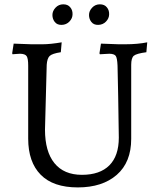

<svg xmlns="http://www.w3.org/2000/svg" viewBox="-20 -838 721 871"><path d="M42 -640.1Q105 -637.2 121.1 -637.2H174.3Q207.5 -637.2 259.8 -646L255.9 -601.1Q216.8 -595.2 205.1 -584Q193.8 -572.8 191.9 -543.9L184.1 -250Q184.1 -150.4 227.1 -97.7Q270 -44.9 351.6 -44.9Q433.1 -44.9 476.1 -87.9Q519 -130.9 519 -213.9L516.1 -402.8Q514.2 -466.8 513.2 -540Q511.7 -575.2 504.9 -584.5Q498 -593.8 476.1 -594.2L450.2 -592.8Q442.4 -591.8 433.1 -591.8L431.2 -596.2L438 -640.1Q501 -637.2 517.1 -637.2H550.8Q604 -637.2 647.9 -646L644 -601.1Q599.1 -595.2 586.9 -585Q575.2 -574.7 575.2 -543.9V-208Q575.2 -102.1 509.8 -44.9Q444.3 12.2 333 12.2Q221.2 12.2 164.6 -45.4Q107.9 -103 107.9 -209V-540Q107.9 -572.3 101.1 -583Q94.2 -593.8 70.8 -594.2L48.8 -592.8Q43 -591.8 37.1 -591.8L35.2 -596.2ZM309.1 -773.4Q309.1 -754.9 294.9 -740.2Q280.8 -725.6 259.8 -725.1Q239.3 -724.6 228.5 -738.3Q217.8 -752 217.8 -770Q217.8 -788.1 231.9 -803.2Q246.1 -818.4 267.1 -818.4Q288.1 -818.4 298.8 -804.7Q309.6 -792 309.1 -773.4ZM475.1 -773.4Q475.1 -754.9 460.9 -740.2Q446.8 -725.6 425.8 -725.1Q405.3 -724.6 394.5 -738.3Q383.8 -752 383.8 -770Q383.8 -788.1 397.9 -803.2Q412.1 -818.4 433.1 -818.4Q454.1 -818.4 464.8 -804.7Q475.6 -792 475.1 -773.4Z"/></svg>

Font: Alegreya-Regular
Style: Regular
Weight: 400
Designer: Juan Pablo del Peral
Foundry: Juan Pablo del Peral
Version: Version 1.003